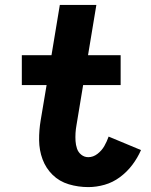

<svg xmlns="http://www.w3.org/2000/svg" viewBox="-20 -755 616 783"><path d="M340 8Q373 8 406.5 -1.5Q440 -11 469 -32.5Q498 -54 519.5 -82.5Q541 -111 555 -143L423 -198Q416 -178 405.5 -159.5Q395 -141 377.5 -127.5Q360 -114 340 -114Q324 -114 311.5 -124Q299 -134 294 -149Q289 -164 288 -180Q287 -196 288 -212.5Q289 -229 292 -245L319 -408H472V-530H339L373 -735H224L190 -530H69V-408H170L146 -265Q139 -224 139.5 -183Q140 -142 153.5 -105.5Q167 -69 194.5 -42Q222 -15 260.5 -3.5Q299 8 340 8Z"/></svg>

Font: Iosevka Sparkle Heavy
Style: Italic
Weight: 900
Italic angle: -9°
Designer: Belleve Invis
Foundry: Belleve Invis
Version: Version 4.5.0; ttfautohint (v1.8.3)